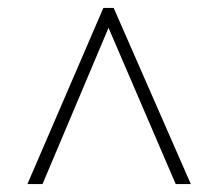

<svg xmlns="http://www.w3.org/2000/svg" viewBox="-20 -734 550 483"><path d="M49 -271H87L253 -664L422 -271H460L266 -714H240Z"/></svg>

Font: Noto Serif Bengali SemiCondensed ExtraLight
Style: Regular
Weight: 200
Width: 4
Designer: Juan Bruce, Universal Thirst, Indian Type Foundry and the Monotype Design Team.
Foundry: Monotype Imaging Inc.
Version: Version 2.003